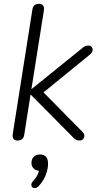

<svg xmlns="http://www.w3.org/2000/svg" viewBox="-20 -731 524 1007"><path d="M72 6Q57 6 50.5 -3Q44 -12 47 -29L150 -682Q153 -697 161.5 -704Q170 -711 185 -711Q199 -711 206 -702Q213 -693 210 -675L145 -265H147L407 -475Q417 -484 424.5 -488Q432 -492 443 -492Q455 -492 461 -484.5Q467 -477 465.5 -466.5Q464 -456 453 -446L182 -225L187 -268L413 -39Q423 -29 422.5 -18.5Q422 -8 415.5 -1Q409 6 397 6Q385 6 376.5 1Q368 -4 357 -17L142 -234H140L107 -23Q102 6 72 6ZM181 247Q172 255 163.5 255.5Q155 256 149.5 251Q144 246 144.5 237Q145 228 153 219Q169 202 176.5 186.5Q184 171 187 153L191 165Q170 165 157.5 153.5Q145 142 145 124Q145 103 157.5 91Q170 79 190 79Q210 79 221 91Q232 103 232 127Q232 149 225.5 171Q219 193 207.5 212.5Q196 232 181 247Z"/></svg>

Font: Nunito ExtraLight Light
Style: Italic
Weight: 300
Italic angle: -9°
Version: Version 3.602